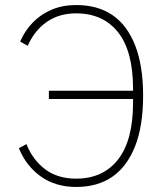

<svg xmlns="http://www.w3.org/2000/svg" viewBox="-20 -730 655 762"><path d="M174 -337V-370H528L508 -359V-378Q508 -527 448.5 -602Q389 -677 282 -677Q214 -677 165 -642.5Q116 -608 90 -548L60 -565Q79 -609 111 -641.5Q143 -674 186 -692Q229 -710 282 -710Q368 -710 426.5 -670Q485 -630 516.5 -549.5Q548 -469 548 -350Q548 -231 516.5 -150.5Q485 -70 426.5 -29Q368 12 282 12Q200 12 141.5 -30Q83 -72 55 -142L85 -158Q110 -95 159.5 -58Q209 -21 282 -21Q389 -21 448.5 -97Q508 -173 508 -322V-347L529 -337Z"/></svg>

Font: IBM Plex Sans ExtraLight
Style: Regular
Weight: 250
Designer: Mike Abbink, Paul van der Laan, Pieter van Rosmalen
Foundry: Bold Monday
Version: Version 3.201